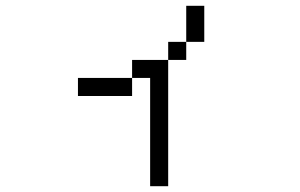

<svg xmlns="http://www.w3.org/2000/svg" viewBox="-20 -520 1040 665"><path d="M500 -250Q500 -250 500 125H562.5V-312.5H437.5V-250H250V-187.5H437.5V-250ZM562.5 -312.5H625V-375H562.5ZM625 -375H687.5Q687.5 -375 687.5 -500H625Q625 -500 625 -375Z"/></svg>

Font: UnifontExMono
Style: Regular
Weight: 500
Version: Version 15.0.06